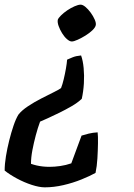

<svg xmlns="http://www.w3.org/2000/svg" viewBox="-51 -520 573 824"><path d="M141 284Q118 284 85.5 273.5Q53 263 21.5 246Q-10 229 -31 212Q-31 184 -25.5 150.5Q-20 117 -11.5 83Q-3 49 7 19.5Q17 -10 28 -28Q42 -46 69 -64Q96 -82 126.5 -97.5Q157 -113 181 -125Q205 -137 211 -142Q217 -157 222.5 -180Q228 -203 232 -226Q236 -249 237 -264Q246 -268 260.5 -274Q275 -280 297 -282Q305 -260 308 -228Q311 -196 309 -162Q307 -128 300 -96Q282 -79 256 -64Q230 -49 203.5 -36Q177 -23 155 -13Q133 -3 121 2Q111 29 102.5 61Q94 93 88 124.5Q82 156 82 183Q93 187 106 190Q119 193 133 194.5Q147 196 162 196Q183 196 207.5 192.5Q232 189 255 181L299 62Q311 58 329.5 53.5Q348 49 368 48Q370 64 369.5 95Q369 126 367 160Q365 194 359 222Q336 235 299 250Q262 265 221 274.5Q180 284 141 284ZM257 -342Q248 -342 236.5 -352Q225 -362 215.5 -377.5Q206 -393 200.5 -408.5Q195 -424 197 -435Q199 -442 210.5 -453.5Q222 -465 237.5 -475.5Q253 -486 269 -493Q285 -500 295 -500Q304 -500 315.5 -490.5Q327 -481 338 -466Q349 -451 355.5 -436Q362 -421 360 -412Q358 -402 345.5 -390Q333 -378 316 -367.5Q299 -357 282.5 -349.5Q266 -342 257 -342Z"/></svg>

Font: Texturina Medium 12pt SemiBold
Style: Italic
Weight: 600
Italic angle: -11°
Version: Version 1.002